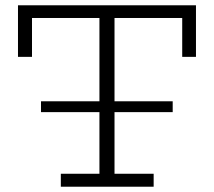

<svg xmlns="http://www.w3.org/2000/svg" viewBox="-20 -706 809 726"><path d="M135 -282V-323H633V-282ZM48 -491V-686H721V-491H669V-638H101V-491ZM210 0V-49H561V0ZM356 -30V-659H413V-30Z"/></svg>

Font: BioRhyme Light
Style: Regular
Weight: 300
Designer: Aoife Mooney
Foundry: Aoife Mooney Type
Version: Version 1.600;gftools[0.9.33]